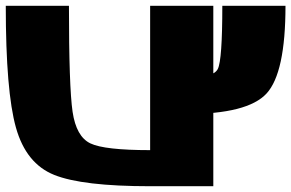

<svg xmlns="http://www.w3.org/2000/svg" viewBox="-20 -645 1009 665"><path d="M500 -625H718.8V0H500Q265.6 0 168 -39.1Q70.3 -78.1 35.2 -203.1Q0 -328.1 0 -625H218.8Q218.8 -343.8 231.4 -257.8Q244.1 -171.9 293 -148.4Q341.8 -125 500 -125ZM625 -250H593.8V-375H625Q718.8 -375 734.4 -406.2Q750 -437.5 750 -625H968.8Q968.8 -392.6 903.3 -321.3Q837.9 -250 625 -250Z"/></svg>

Font: CraftyPE
Style: Regular
Weight: 400
Designer: Erek Butcher
Foundry: Haunted Coop
Version: Version 0.018;April 4, 2024;FontCreator 15.0.0.2962 64-bit